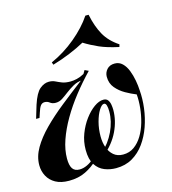

<svg xmlns="http://www.w3.org/2000/svg" viewBox="-121 -918 922 1031"><g transform="rotate(-15 340.0 -403.0)"><path d="M298 -55Q268 -25 228 -5.5Q188 14 136 14Q91 14 61.5 -2.5Q32 -19 17 -47Q2 -75 2 -108Q2 -156 29 -202.5Q56 -249 102.5 -296Q149 -343 210.5 -392Q272 -441 339 -492L344 -490Q315 -488 292 -475Q269 -462 249.5 -447Q230 -432 212.5 -420.5Q195 -409 175 -409Q156 -409 144 -418.5Q132 -428 117 -428Q103 -428 94.5 -417Q86 -406 78 -380L69 -353H50L72 -426Q92 -487 116.5 -507.5Q141 -528 167 -528Q187 -528 202 -520.5Q217 -513 235 -506Q253 -499 281 -499Q297 -499 316.5 -503.5Q336 -508 358 -520L369 -539L390 -529Q342 -479 299.5 -425Q257 -371 224.5 -315Q192 -259 173.5 -205.5Q155 -152 155 -104Q155 -66 167 -48Q179 -30 206 -30Q227 -30 249 -40.5Q271 -51 291 -70ZM453 -47Q488 -47 514.5 -66Q541 -85 560 -116.5Q579 -148 590 -186.5Q601 -225 605 -265Q609 -305 606 -340Q578 -351 548 -368Q518 -385 496.5 -410.5Q475 -436 475 -473Q475 -496 490.5 -513.5Q506 -531 534 -531Q559 -531 576.5 -514Q594 -497 604.5 -470Q615 -443 620.5 -413Q626 -383 627 -357Q631 -310 624.5 -258Q618 -206 601 -158Q584 -110 556 -71Q528 -32 488.5 -9Q449 14 397 14Q364 14 333.5 2Q303 -10 283.5 -40Q264 -70 264 -123Q264 -169 280 -211Q296 -253 321 -286.5Q346 -320 373.5 -339.5Q401 -359 425 -359Q442 -359 450 -348Q458 -337 460.5 -321.5Q463 -306 463 -293Q463 -233 435 -174.5Q407 -116 350 -68L344 -86Q388 -125 414 -180Q440 -235 440 -290Q440 -311 436 -324Q432 -337 423 -337Q410 -337 395 -313Q380 -289 370 -251.5Q360 -214 360 -172Q360 -138 370 -110Q380 -82 400.5 -64.5Q421 -47 453 -47ZM396 -684Q360 -664 313 -644.5Q266 -625 215 -610L210 -624Q284 -657 347.5 -710Q411 -763 449 -820H467Q481 -752 507.5 -705Q534 -658 586 -624L582 -610Q517 -624 475 -642.5Q433 -661 396 -684Z"/></g></svg>

Font: Playfair Display
Style: Bold Italic
Weight: 700
Italic angle: -14°
Designer: Claus Eggers Sørensen
Foundry: Claus Eggers Sørensen
Version: Version 1.203